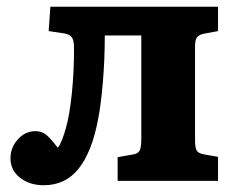

<svg xmlns="http://www.w3.org/2000/svg" viewBox="-20 -535 701 568"><path d="M109 13Q68 13 39.5 -9Q11 -31 11 -67Q11 -98 32.5 -122.5Q54 -147 85 -147Q106 -147 121 -132.5Q136 -118 151 -98Q163 -112 176 -160Q186 -196 192.5 -258.5Q199 -321 199 -391Q199 -415 193 -424Q187 -433 171 -436L124 -443L129 -515H625V-443L587 -436Q569 -433 563 -425Q557 -417 557 -398V-120Q557 -98 562 -89.5Q567 -81 585 -78L625 -71V0H328V-70L373 -78Q388 -80 393 -89.5Q398 -99 398 -123V-430H290Q290 -361 284.5 -294Q279 -227 270 -181Q252 -86 213 -36.5Q174 13 109 13Z"/></svg>

Font: Literata 12pt
Style: Bold
Weight: 700
Designer: Latin by Veronika Burian and Jose Scaglione. Greek by Irene Vlachou. Cyrillic by Vera Evstafieva.
Foundry: TypeTogether
Version: Version 3.002